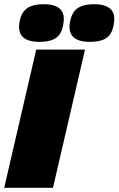

<svg xmlns="http://www.w3.org/2000/svg" viewBox="-28 -897 566 917"><path d="M0 0ZM378 -660 225 0H-8L145 -660ZM161 -697Q53 -697 64 -784Q71 -835 99 -856Q127 -877 181 -877Q231 -877 256 -856.5Q281 -836 276 -793Q270 -738 242 -717.5Q214 -697 161 -697ZM402 -697Q294 -697 305 -784Q312 -835 340 -856Q368 -877 422 -877Q472 -877 497 -856.5Q522 -836 517 -793Q511 -738 483 -717.5Q455 -697 402 -697Z"/></svg>

Font: Elaine Sans Black
Style: Italic
Weight: 900
Italic angle: -13°
Designer: Wei Huang
Foundry: Wei Huang
Version: Version 2.001;December 24, 2019;FontCreator 12.0.0.2547 64-b